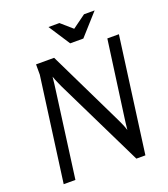

<svg xmlns="http://www.w3.org/2000/svg" viewBox="-161 -1020 997 1139"><g transform="rotate(-20 337.0 -451.0)"><path d="M248 -724 477 -252Q485 -235 493.5 -216.5Q502 -198 510 -173Q512 -197 514.5 -215Q517 -233 519 -249L584 -724H657L559 5H502L231 -550Q224 -566 216.5 -582.5Q209 -599 201 -622Q199 -598 196.5 -580Q194 -562 192 -545L119 0H45L134 -659V-724ZM419 -845 503 -906H570L450 -772H367L279 -907H348Z"/></g></svg>

Font: Rosario Light
Style: Italic
Weight: 300
Italic angle: -8.05°
Designer: Hector Gatti
Foundry: Omnibus Type
Version: Version 1.101; ttfautohint (v1.8.1.43-b0c9)